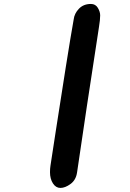

<svg xmlns="http://www.w3.org/2000/svg" viewBox="-20 -926 649 962"><path d="M349.1 -828.1Q352.5 -858.4 375.5 -882.3Q398.4 -906.2 435.5 -906.2Q458.5 -906.2 470.2 -886.7Q481.9 -867.2 481.9 -849.1Q481.9 -827.1 476.1 -792Q409.7 -362.3 366.2 -62.5Q360.8 -24.4 333.7 -4.4Q306.6 15.6 282.7 15.6Q259.8 15.6 245.1 -7.3Q230.5 -30.3 230.5 -63Q230.5 -81.1 232.9 -96.2Q235.8 -115.2 260 -272.7Q284.2 -430.2 309.8 -591.1Q335.4 -752 349.1 -828.1Z"/></svg>

Font: iCiel Pacifico
Style: Regular
Weight: 400
Designer: Vernon Adams
Foundry: Vernon Adams
Version: Version 1.00 September 26, 2014, initial release